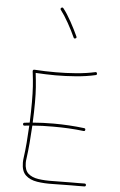

<svg xmlns="http://www.w3.org/2000/svg" viewBox="-65 -1068 685 1100"><g transform="rotate(5 278.0 -518.0)"><path d="M82 -338.4Q81.1 -346.7 89.4 -347.7Q104.5 -349.6 119.1 -351.1Q121.6 -412.1 121.6 -468.8Q121.6 -521.5 119.1 -559.3Q116.7 -597.2 110.4 -646Q109.9 -648.4 112.1 -652.1Q114.3 -655.8 119.1 -655.3Q149.9 -653.3 180.9 -652.3Q211.9 -651.4 242.7 -651.4Q300.3 -651.4 360.1 -656.2Q419.9 -661.1 468.3 -671.9Q476.6 -673.8 478.5 -665.5Q480.5 -657.2 472.2 -655.3Q422.4 -643.6 361.6 -638.7Q300.8 -633.8 242.7 -633.8Q214.4 -633.8 185.5 -635Q156.7 -636.2 128.4 -637.7Q133.8 -592.3 136.5 -555.9Q139.2 -519.5 139.2 -468.8Q139.2 -414.1 136.2 -352.5Q193.8 -357.4 256.3 -357.4Q301.3 -357.4 345.2 -354.7Q389.2 -352.1 432.6 -346.7Q440.9 -345.7 439.9 -337.4Q439 -329.1 430.7 -330.1Q387.7 -335.4 344.2 -337.6Q300.8 -339.8 256.3 -339.8Q224.6 -339.8 195.1 -338.9Q165.5 -337.9 135.7 -335.4Q132.8 -284.2 128.7 -234.6Q124.5 -185.1 118.7 -144Q116.7 -132.3 116.7 -119.6Q116.7 -78.1 137.9 -58.6Q159.2 -39.1 196.8 -33.4Q234.4 -27.8 283.2 -29.1Q332 -30.3 387.2 -30.3Q406.7 -30.3 425.5 -30.3Q444.3 -30.3 462.4 -30.8Q471.2 -30.8 471.2 -22.5Q471.2 -14.2 462.4 -14.2Q444.3 -13.7 425.5 -13.7Q406.7 -13.7 387.2 -13.7Q334.5 -13.7 283.4 -12.2Q232.4 -10.7 190.9 -17.3Q149.4 -23.9 124.8 -47.1Q100.1 -70.3 100.1 -119.6Q100.1 -133.8 102.1 -147Q107.9 -187 111.8 -235.4Q115.7 -283.7 118.2 -334Q105 -332.5 91.3 -331.1Q83 -330.1 82 -338.4ZM242.2 -1022Q248.5 -1027.3 254.4 -1020.5Q276.9 -992.2 301.3 -947.8Q325.7 -903.3 342.8 -865.7Q346.2 -857.9 338.4 -854.5Q330.6 -851.1 327.1 -858.9Q310.5 -896 286.1 -939.5Q261.7 -982.9 240.7 -1009.8Q235.4 -1016.1 242.2 -1022Z"/></g></svg>

Font: Mikhak-DS2-FD Thin
Style: Regular
Weight: 100
Designer: Amin Abedi
Version: Version 3.2